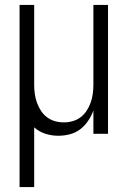

<svg xmlns="http://www.w3.org/2000/svg" viewBox="-20 -540 515 775"><path d="M59 215V-520H118V-197Q118 -179 120.5 -161Q123 -143 129 -126Q135 -109 145 -93.5Q155 -78 169.5 -67Q184 -56 201.5 -51Q219 -46 238 -46Q256 -46 273.5 -51Q291 -56 305.5 -67Q320 -78 330 -93.5Q340 -109 346 -126Q352 -143 354.5 -161Q357 -179 357 -197V-520H416V0H357V-94Q349 -72 335.5 -52Q322 -32 303.5 -18Q285 -4 262 2Q239 8 215 8Q189 8 163.5 0Q138 -8 118 -26V215Z"/></svg>

Font: Iosevka QP Light
Style: Regular
Weight: 300
Designer: Belleve Invis
Foundry: Belleve Invis
Version: Version 20.0.0; ttfautohint (v1.8.4)